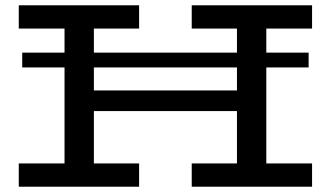

<svg xmlns="http://www.w3.org/2000/svg" viewBox="-20 -706 1251 726"><path d="M64 -451V-507H1147V-451ZM51 0V-88H506V0ZM705 0V-88H1160V0ZM224 -48V-635H335V-48ZM261 -286V-364H950V-286ZM51 -598V-686H506V-598ZM876 -52V-638H987V-52ZM705 -598V-686H1160V-598Z"/></svg>

Font: BioRhyme SemiExpanded
Style: Regular
Weight: 400
Width: 6
Designer: Aoife Mooney
Foundry: Aoife Mooney Type
Version: Version 1.600;gftools[0.9.33]